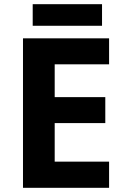

<svg xmlns="http://www.w3.org/2000/svg" viewBox="-20 -897 600 917"><path d="M501 0H89.8V-713.9H501V-589.8H241.2V-433.1H482.9V-309.1H241.2V-125H501ZM467.3 -877V-773.9H136.2V-877Z"/></svg>

Font: Wonky
Style: Regular
Weight: 400
Designer: Monotype Design Team
Foundry: Monotype Imaging Inc.
Version: Version 3.000